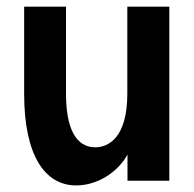

<svg xmlns="http://www.w3.org/2000/svg" viewBox="-20 -544 583 578"><path d="M489.7 0V-523.9H363.3V-262.2C363.3 -128.4 305.7 -100.6 266.6 -100.6C227.5 -100.6 178.7 -127.4 178.7 -261.7V-523.9H52.7V-261.2C52.7 -76.2 115.2 14.2 209 14.2C275.9 14.2 335.9 -27.8 363.8 -78.6V0Z"/></svg>

Font: Tuffy
Style: Bold
Weight: 700
Designer: Thatcher Ulrich, Karoly Barta, Michael Everson
Version: Version 001.270